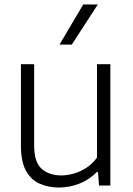

<svg xmlns="http://www.w3.org/2000/svg" viewBox="-20 -828 592 857"><path d="M243 9Q194 9 155.5 -8.8Q117 -26.5 95.2 -67.2Q73.5 -108 73.5 -176.5V-541.5H132.5V-178.5Q132.5 -103.5 166.2 -74.2Q200 -45 253 -45Q279.5 -45 308.5 -53Q337.5 -61 364.8 -78.5Q392 -96 413 -124.5V-541.5H472.5V0H422L417.5 -60.5H413Q378.5 -26 334.5 -8.5Q290.5 9 243 9ZM245.5 -629 351.5 -808H416.5L300.5 -629Z"/></svg>

Font: Encode Sans Condensed Thin Light
Style: Regular
Weight: 300
Version: Version 3.002